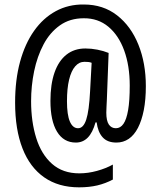

<svg xmlns="http://www.w3.org/2000/svg" viewBox="-20 -740 705 844"><path d="M621.1 -361.3Q621.1 -302.2 612.1 -256.1Q603 -210 586.4 -178Q569.8 -146 545.9 -129.6Q522 -113.3 491.7 -113.3Q452.1 -113.3 431.2 -136.5Q410.2 -159.7 404.8 -202.1H399.9Q387.2 -156.7 365.7 -135Q344.2 -113.3 313.5 -113.3Q259.8 -113.3 230.7 -161.1Q201.7 -209 201.7 -296.4Q201.7 -369.6 219.7 -421.1Q237.8 -472.7 272.2 -499.8Q306.6 -526.9 355.5 -526.9Q381.3 -526.9 408 -521.7Q434.6 -516.6 457.5 -507.3L449.7 -301.3Q449.2 -286.6 448.2 -270.8Q447.3 -254.9 447.3 -244.6Q447.3 -209 458.5 -192.6Q469.7 -176.3 489.3 -176.3Q509.3 -176.3 522.7 -195.6Q536.1 -214.8 543.2 -256.1Q550.3 -297.4 550.3 -363.3Q550.3 -451.2 525.9 -518.1Q501.5 -585 456.3 -622.6Q411.1 -660.2 348.1 -659.7Q287.1 -659.7 243.2 -628.4Q199.2 -597.2 171.4 -544.7Q143.6 -492.2 130.1 -427.2Q116.7 -362.3 116.7 -295.4Q116.7 -205.6 139.2 -133.5Q161.6 -61.5 208.7 -19.8Q255.9 22 328.6 22Q367.2 22 406.2 11.2Q445.3 0.5 476.1 -16.6V49.3Q443.8 66.4 408 75Q372.1 83.5 327.6 83.5Q237.3 83.5 174.3 39.6Q111.3 -4.4 78.9 -87.6Q46.4 -170.9 46.4 -289.1Q46.4 -388.7 68.1 -468.3Q89.8 -547.9 129.9 -604.5Q169.9 -661.1 225.6 -691.2Q281.2 -721.2 348.6 -720.2Q433.6 -720.2 494.6 -672.6Q555.7 -625 588.4 -543.7Q621.1 -462.4 621.1 -361.3ZM274.4 -294.9Q274.4 -235.4 287.1 -205.8Q299.8 -176.3 323.2 -176.3Q346.7 -176.3 359.1 -214.4Q371.6 -252.4 376 -338.9L382.8 -463.9Q376 -466.8 368.2 -467.5Q360.4 -468.3 351.6 -468.3Q327.6 -468.3 310.3 -448.2Q293 -428.2 283.7 -389.6Q274.4 -351.1 274.4 -294.9Z"/></svg>

Font: Open Sans Condensed Medium
Style: Regular
Weight: 500
Width: 3
Designer: Monotype Design Team
Foundry: Monotype Imaging Inc.
Version: Version 3.000